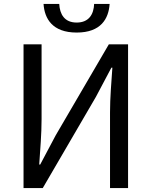

<svg xmlns="http://www.w3.org/2000/svg" viewBox="-20 -959 773 979"><path d="M100 0H198L469 -465L548 -614H553C548 -540 541 -462 541 -385V0H633V-733H535L264 -269L185 -120H180C185 -194 192 -276 192 -352V-733H100ZM371 -793C495 -793 534 -864 539 -939H460C458 -887 434 -844 371 -844C308 -844 285 -887 282 -939H202C207 -864 247 -793 371 -793Z"/></svg>

Font: Source Han Sans CN Regular
Style: Regular
Weight: 400
Designer: Ryoko NISHIZUKA (kana & ideographs); Paul D. Hunt (Latin, Greek & Cyrillic); Wenlong ZHANG (bopomofo); Sandoll Communica
Foundry: Adobe Systems Incorporated
Version: Version 1.004;PS 1.004;hotconv 1.0.82;makeotf.lib2.5.63406